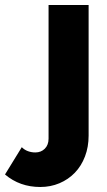

<svg xmlns="http://www.w3.org/2000/svg" viewBox="-139 -545 429 767"><path d="M22 202Q-60 202 -119 152L-52 43Q-41 54 -27 59Q-13 64 2 64Q25 64 40 49Q55 34 55 9V-525H215V-3Q215 42 200.5 80Q186 118 160 145Q134 172 98.5 187Q63 202 22 202Z"/></svg>

Font: Oxford Sans
Style: Regular
Weight: 800
Designer: Matt McInerney, Pablo Impallari, Rodrigo Fuenzalida
Foundry: Matt McInerney, Pablo Impallari, Rodrigo Fuenzalida
Version: Version 3.000g; ttfautohint (v1.5) -l 8 -r 28 -G 28 -x 14 -D